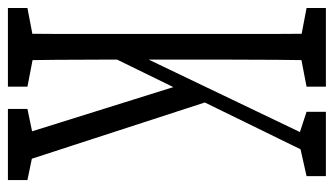

<svg xmlns="http://www.w3.org/2000/svg" viewBox="-209 -644 843 485"><g transform="rotate(90 212.5 -401.5)"><path d="M54.2 0Q55.7 -61 55.7 -122.1Q55.7 -183.1 55.7 -246.1Q55.7 -309.1 55.7 -371.6V-430.7Q55.7 -493.2 55.7 -555.4Q55.7 -617.7 55.7 -680.2Q55.7 -742.7 54.2 -803.2H122.6Q121.6 -743.2 121.1 -681.2Q120.6 -619.1 120.6 -556.6Q120.6 -494.1 120.6 -430.7V-341.8Q120.6 -294.9 120.6 -239Q120.6 -183.1 121.1 -122.3Q121.6 -61.5 122.6 0ZM-9.8 0V-49.3L82.5 -66.9H97.7L189 -49.3V0ZM-9.8 -754.4V-803.2H189V-754.4L97.7 -736.8H82.5ZM245.1 0V-49.3L330.1 -66.9H339.8L424.8 -49.3V0ZM252.4 -754.4V-803.2H415V-754.4L336.4 -736.8L322.3 -731.4ZM88.4 -210 86.4 -289.1H88.4L107.4 -328.1L335 -803.2H378.4ZM320.8 0 181.6 -444.8 220.7 -522.5 390.6 0Z"/></g></svg>

Font: Scarab Serif
Style: Condensed
Weight: 400
Designer: John Roberts
Foundry: Scarab
Version: 1.0